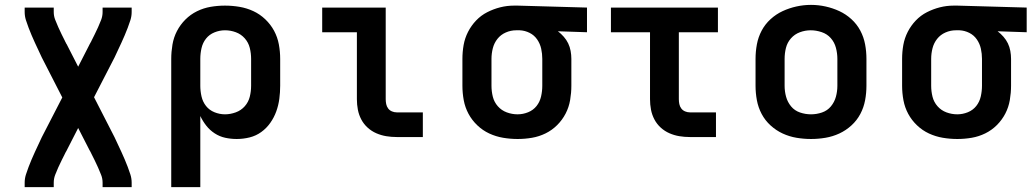

<svg xmlns="http://www.w3.org/2000/svg" viewBox="-20 -561 4240 786"><path d="M81 205V187Q81 170 86 154Q91 138 97 122.5Q103 107 109.5 91.5Q116 76 123 61Q130 46 137 31Q144 16 151 1L235 -162L151 -326Q144 -341 137 -356Q130 -371 123 -386Q116 -401 109.5 -416.5Q103 -432 97 -447.5Q91 -463 86 -479Q81 -495 81 -512V-530H200V-512Q200 -495 206 -480Q212 -465 218.5 -450Q225 -435 232.5 -420Q240 -405 247 -391Q247 -390 247 -390Q247 -390 247 -390L248 -389Q248 -389 248 -389Q248 -389 248 -389Q248 -389 248 -389Q248 -389 248 -389Q249 -387 250 -385Q251 -383 252 -381L253 -380Q253 -380 253 -380Q253 -380 253 -380Q254 -378 255 -376Q256 -374 257 -372L300 -288L343 -372Q344 -374 345 -376Q346 -378 347 -380Q348 -382 349.5 -384.5Q351 -387 352 -389Q352 -389 352 -389Q352 -389 352 -389Q352 -389 352 -389Q352 -389 352 -389L353 -390V-391Q360 -405 367.5 -420Q375 -435 381.5 -449.5Q388 -464 394 -479.5Q400 -495 400 -512V-530H519V-512Q519 -495 514 -479Q509 -463 503 -447.5Q497 -432 490.5 -416.5Q484 -401 477 -386Q470 -371 463 -356Q456 -341 449 -326L365 -163L449 1Q456 16 463 31Q470 46 477 61Q484 76 490.5 91.5Q497 107 503 122.5Q509 138 514 154Q519 170 519 187V205H400V187Q400 170 394 155Q388 140 381.5 125Q375 110 367.5 95Q360 80 353 66Q353 65 353 65Q353 65 353 65L352 64Q352 64 352 64Q352 64 352 64Q352 64 352 64Q352 64 352 64Q351 62 350 60Q349 58 348 56L347 55Q347 55 347 55Q347 55 347 55Q346 53 345 51Q344 49 343 47L300 -37L257 47Q256 49 255 51Q254 53 253 55Q252 57 250.5 59.5Q249 62 248 64Q248 64 248 64Q248 64 248 64L247 65V66Q240 80 232.5 95Q225 110 218.5 124.5Q212 139 206 154.5Q200 170 200 187V205Z M681 205V-320Q681 -349 686 -378.5Q691 -408 704.5 -434Q718 -460 739 -481Q760 -502 786.5 -515Q813 -528 842 -533Q871 -538 901 -538Q931 -538 960.5 -533Q990 -528 1017 -515.5Q1044 -503 1066 -482Q1088 -461 1102 -435Q1116 -409 1121.5 -379.5Q1127 -350 1127 -320V-210Q1127 -183 1123.5 -156.5Q1120 -130 1111 -105Q1102 -80 1086.5 -58Q1071 -36 1049.5 -20.5Q1028 -5 1002 1.5Q976 8 949 8Q925 8 902 3Q879 -2 859 -15Q839 -28 824.5 -46.5Q810 -65 800 -86V205ZM901 -93Q923 -93 945 -101Q967 -109 982 -126Q997 -143 1002.5 -165Q1008 -187 1008 -210V-320Q1008 -343 1002.5 -365Q997 -387 982 -404Q967 -421 945.5 -429Q924 -437 901 -437Q879 -437 858 -428.5Q837 -420 823.5 -403Q810 -386 805 -364Q800 -342 800 -320V-210Q800 -188 805 -166Q810 -144 823.5 -127Q837 -110 858 -101.5Q879 -93 901 -93Z M1604 0Q1582 0 1561 -3.5Q1540 -7 1520.5 -15.5Q1501 -24 1485 -38.5Q1469 -53 1459 -72Q1449 -91 1445 -112Q1441 -133 1441 -155V-429H1299V-530H1559V-155Q1559 -145 1561 -135Q1563 -125 1569 -117Q1575 -109 1584.5 -105Q1594 -101 1604 -101H1711V0Z M2099 8Q2069 8 2039.5 3Q2010 -2 1983 -14.5Q1956 -27 1934 -48Q1912 -69 1898 -95Q1884 -121 1878.5 -150.5Q1873 -180 1873 -210V-320Q1873 -349 1878 -377Q1883 -405 1896 -430.5Q1909 -456 1929 -477Q1949 -498 1974.5 -511Q2000 -524 2027.5 -531Q2055 -538 2084 -538Q2088 -538 2092 -538Q2096 -538 2100 -538L2383 -530V-429L2264 -433Q2277 -423 2288 -410.5Q2299 -398 2306 -383.5Q2313 -369 2316 -352.5Q2319 -336 2319 -320V-210Q2319 -181 2314 -151.5Q2309 -122 2295.5 -96Q2282 -70 2261 -49Q2240 -28 2213.5 -15Q2187 -2 2158 3Q2129 8 2099 8ZM2099 -93Q2121 -93 2142 -101.5Q2163 -110 2176.5 -127Q2190 -144 2195 -166Q2200 -188 2200 -210V-320Q2200 -341 2195.5 -361.5Q2191 -382 2179 -399.5Q2167 -417 2148 -426.5Q2129 -436 2108 -437H2100Q2098 -437 2096.5 -437Q2095 -437 2093 -437Q2071 -437 2050.5 -428Q2030 -419 2016.5 -402Q2003 -385 1997.5 -363.5Q1992 -342 1992 -320V-210Q1992 -187 1997.5 -165Q2003 -143 2018 -126Q2033 -109 2054.5 -101Q2076 -93 2099 -93Z M2804 0Q2782 0 2761 -3.5Q2740 -7 2720.5 -15.5Q2701 -24 2685 -38.5Q2669 -53 2659 -72Q2649 -91 2645 -112Q2641 -133 2641 -155V-429H2481V-530H2919V-429H2759V-155Q2759 -145 2761 -135Q2763 -125 2769 -117Q2775 -109 2784.5 -105Q2794 -101 2804 -101H2911V0Z M3300 8Q3270 8 3240.5 3Q3211 -2 3184 -14.5Q3157 -27 3134.5 -47.5Q3112 -68 3098 -94.5Q3084 -121 3078.5 -150.5Q3073 -180 3073 -210V-320Q3073 -350 3078.5 -379.5Q3084 -409 3098 -435.5Q3112 -462 3134.5 -482.5Q3157 -503 3184 -515.5Q3211 -528 3240.5 -534.5Q3270 -541 3300 -541Q3330 -541 3359.5 -534.5Q3389 -528 3416 -515.5Q3443 -503 3465.5 -482.5Q3488 -462 3502 -435.5Q3516 -409 3521.5 -379.5Q3527 -350 3527 -320V-210Q3527 -180 3521.5 -150.5Q3516 -121 3502 -94.5Q3488 -68 3465.5 -47.5Q3443 -27 3416 -14.5Q3389 -2 3359.5 3Q3330 8 3300 8ZM3300 -93Q3323 -93 3345 -100.5Q3367 -108 3381.5 -125.5Q3396 -143 3402 -165Q3408 -187 3408 -210V-320Q3408 -343 3402 -365.5Q3396 -388 3381 -405Q3366 -422 3343.5 -429.5Q3321 -437 3299 -437Q3276 -437 3254.5 -429Q3233 -421 3218 -404Q3203 -387 3197.5 -365Q3192 -343 3192 -320V-210Q3192 -187 3198 -165Q3204 -143 3218.5 -125.5Q3233 -108 3255 -100.5Q3277 -93 3300 -93Z M3899 8Q3869 8 3839.5 3Q3810 -2 3783 -14.5Q3756 -27 3734 -48Q3712 -69 3698 -95Q3684 -121 3678.5 -150.5Q3673 -180 3673 -210V-320Q3673 -349 3678 -377Q3683 -405 3696 -430.5Q3709 -456 3729 -477Q3749 -498 3774.5 -511Q3800 -524 3827.5 -531Q3855 -538 3884 -538Q3888 -538 3892 -538Q3896 -538 3900 -538L4183 -530V-429L4064 -433Q4077 -423 4088 -410.5Q4099 -398 4106 -383.5Q4113 -369 4116 -352.5Q4119 -336 4119 -320V-210Q4119 -181 4114 -151.5Q4109 -122 4095.5 -96Q4082 -70 4061 -49Q4040 -28 4013.5 -15Q3987 -2 3958 3Q3929 8 3899 8ZM3899 -93Q3921 -93 3942 -101.5Q3963 -110 3976.5 -127Q3990 -144 3995 -166Q4000 -188 4000 -210V-320Q4000 -341 3995.5 -361.5Q3991 -382 3979 -399.5Q3967 -417 3948 -426.5Q3929 -436 3908 -437H3900Q3898 -437 3896.5 -437Q3895 -437 3893 -437Q3871 -437 3850.5 -428Q3830 -419 3816.5 -402Q3803 -385 3797.5 -363.5Q3792 -342 3792 -320V-210Q3792 -187 3797.5 -165Q3803 -143 3818 -126Q3833 -109 3854.5 -101Q3876 -93 3899 -93Z"/></svg>

Font: Iosevka Curly Extended
Style: Bold
Weight: 700
Width: 7
Monospace: yes
Designer: Belleve Invis
Foundry: Belleve Invis
Version: Version 11.1.0; ttfautohint (v1.8.3)